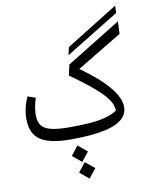

<svg xmlns="http://www.w3.org/2000/svg" viewBox="-120 -975 1161 1385"><g transform="rotate(-10 460.5 -282.5)"><path d="M818 -828 426 -587 440 -645 820 -881ZM421 -520 820 -766 816 -675 486 -476Q757 -283 757 -150Q757 -68 655 -27Q553 14 336 14Q231 14 167.5 -7.5Q104 -29 75.5 -73.5Q47 -118 47 -188Q47 -226 56.5 -267.5Q66 -309 84 -346L141 -326Q119 -261 119 -200Q119 -152 140.5 -125Q162 -98 210 -86Q258 -74 343 -74Q503 -74 579.5 -90.5Q656 -107 693 -134Q696 -194 621.5 -268Q547 -342 404 -442ZM324 133 377 65 444 121 391 188ZM355 260 408 193 476 248 422 316Z"/></g></svg>

Font: FiraGO Book
Style: Italic
Weight: 350
Italic angle: -8°
Designer: bBox Type GmbH
Foundry: bBox Type GmbH
Version: Version 1.001